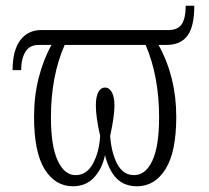

<svg xmlns="http://www.w3.org/2000/svg" viewBox="-20 -641 729 671"><path d="M99 -233Q99 -306 115.5 -370Q132 -434 160 -484H115Q83 -484 68.5 -459.5Q54 -435 54 -396H24Q24 -464 50.5 -500Q77 -536 125 -536H569Q602 -536 615.5 -557Q629 -578 629 -621H659Q659 -548 635 -516Q611 -484 562 -484H534Q596 -372 596 -233Q596 -110 558.5 -50Q521 10 459 10Q414 10 387 -18Q360 -46 347 -99Q337 -51 308.5 -20.5Q280 10 235 10Q173 10 136 -49.5Q99 -109 99 -233ZM330 -166Q315 -232 315 -272Q315 -303 323.5 -319Q332 -335 347 -335Q362 -335 371 -318.5Q380 -302 380 -272Q380 -235 365 -166Q369 -108 389.5 -68.5Q410 -29 449 -29Q489 -29 512.5 -79.5Q536 -130 536 -231Q536 -374 489 -484H206Q158 -375 158 -231Q158 -131 181.5 -80Q205 -29 244 -29Q283 -29 305 -69.5Q327 -110 330 -166Z"/></svg>

Font: Noto Serif CondLight
Style: Regular
Weight: 300
Width: 3
Designer: Monotype Design Team
Foundry: Monotype Imaging Inc.
Version: Version 1.001